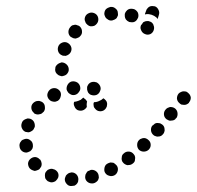

<svg xmlns="http://www.w3.org/2000/svg" viewBox="-20 -595 653 637"><path d="M227 21Q231 19 234 16Q237 13 239 8Q240 4 240 0Q240 -9 234 -16Q227 -23 218 -23H217Q213 -22 209 -21Q205 -19 202 -16Q198 -13 197 -8Q195 -4 195 0Q195 9 202 16Q208 23 218 22Q222 22 227 21ZM291 13Q295 12 299 9Q302 7 305 3Q307 -1 308 -6Q308 -10 307 -14Q305 -23 297 -28Q289 -33 280 -31L279 -30Q275 -29 271 -27Q268 -24 266 -20Q263 -16 263 -12Q262 -7 263 -3Q265 6 274 11Q282 15 291 13ZM167 3Q164 7 160 8Q156 10 151 10Q147 10 143 8Q138 7 135 3Q132 0 130 -4Q129 -8 129 -12Q129 -17 130 -21Q132 -25 135 -28Q138 -32 142 -33Q146 -35 151 -35Q155 -35 159 -33H160Q167 -30 171 -24Q175 -18 174 -10Q173 -8 173 -7Q173 -6 173 -5Q172 -5 172 -4Q170 0 167 3ZM359 -13Q367 -17 370 -26Q373 -35 369 -43Q367 -47 363 -50Q360 -53 356 -55Q351 -56 347 -56Q342 -55 338 -53Q334 -51 331 -48Q328 -44 327 -40Q326 -36 326 -31Q326 -27 328 -23Q333 -14 342 -12Q350 -9 359 -13ZM103 -30Q99 -28 94 -28Q90 -29 86 -31Q82 -33 79 -36Q73 -43 73 -53Q74 -62 81 -68Q88 -74 97 -74Q106 -73 112 -66H113Q117 -61 118 -54Q119 -47 116 -41Q114 -38 112 -36Q112 -35 112 -35Q111 -34 111 -34Q107 -31 103 -30ZM420 -52Q423 -54 426 -58Q428 -62 428 -67Q429 -71 428 -75Q427 -80 424 -83Q418 -91 409 -92Q400 -93 393 -88L392 -87Q389 -85 386 -81Q384 -77 384 -73Q383 -68 384 -64Q385 -59 388 -56Q391 -52 395 -50Q398 -48 403 -47Q407 -47 412 -48Q416 -49 420 -52ZM54 -93Q46 -99 45 -108V-109Q44 -113 45 -117Q46 -122 49 -125Q51 -129 55 -131Q59 -133 63 -134Q73 -136 80 -130Q88 -125 89 -115Q90 -109 88 -103Q85 -97 80 -93Q76 -92 73 -90Q72 -90 71 -90Q71 -89 70 -89Q61 -88 54 -93ZM480 -114Q480 -124 473 -130Q470 -133 466 -135Q462 -137 458 -137Q453 -137 449 -135Q445 -134 442 -131L441 -130Q435 -124 435 -114Q435 -105 441 -98Q448 -92 457 -92Q466 -92 473 -98Q480 -105 480 -114ZM525 -157Q527 -162 526 -166Q526 -171 524 -175Q522 -179 518 -182Q515 -184 511 -186Q506 -187 502 -187Q498 -187 494 -185Q490 -182 487 -179H486Q480 -172 481 -162Q482 -153 489 -147Q492 -144 497 -143Q501 -141 505 -142Q510 -142 514 -144Q518 -146 521 -150Q524 -153 525 -157ZM53 -169Q49 -177 52 -186Q53 -190 56 -194Q59 -197 63 -199Q67 -201 71 -202Q76 -202 80 -201Q89 -198 93 -190Q97 -181 95 -172H94Q93 -168 90 -164Q87 -161 83 -159Q81 -158 79 -157Q76 -156 74 -156Q71 -157 68 -157Q68 -157 67 -157Q67 -157 66 -157Q57 -160 53 -169ZM569 -220Q568 -229 561 -235Q557 -238 553 -239Q549 -240 544 -240Q540 -239 536 -237Q532 -235 529 -231Q523 -224 524 -214Q525 -205 533 -199Q536 -197 541 -195Q545 -194 549 -195Q554 -195 558 -197Q562 -199 564 -203H565Q570 -210 569 -220ZM84 -236Q83 -246 90 -253Q93 -256 97 -258Q101 -260 105 -260Q110 -261 114 -259Q118 -258 122 -255Q129 -249 129 -239Q130 -230 124 -223H123Q119 -217 111 -216Q104 -214 97 -217Q95 -218 93 -219Q93 -220 93 -220Q92 -220 92 -221Q85 -227 84 -236ZM332 -237Q335 -241 335 -246Q336 -250 335 -254Q334 -259 331 -262Q329 -264 327 -266Q325 -268 323 -269Q317 -263 309 -260Q301 -256 292 -256Q291 -255 291 -254Q291 -252 290 -251Q290 -247 291 -242Q292 -238 295 -235Q301 -227 310 -226Q319 -225 326 -230L327 -231Q330 -233 332 -237ZM268 -254Q267 -248 268 -241Q268 -241 268 -240Q268 -240 268 -240Q263 -232 255 -229Q246 -226 237 -230Q230 -234 227 -242Q223 -250 226 -257Q229 -258 232 -258Q240 -260 248 -264Q252 -267 256 -271Q256 -271 257 -271Q257 -270 258 -270Q258 -270 258 -270Q258 -270 258 -270Q259 -269 260 -268Q263 -266 265 -264Q266 -263 267 -261Q268 -260 269 -258Q268 -256 268 -254ZM613 -271Q612 -280 605 -286Q602 -289 598 -291Q594 -292 589 -292Q585 -292 581 -290Q576 -288 573 -285Q567 -278 567 -268Q568 -259 575 -253Q578 -250 582 -248Q587 -247 591 -247Q596 -247 600 -249Q604 -251 607 -254V-255Q613 -262 613 -271ZM138 -286Q141 -295 149 -300Q157 -304 166 -302Q175 -299 180 -291Q184 -283 181 -274Q179 -265 171 -260H170Q163 -256 156 -258Q148 -259 143 -265Q142 -266 141 -267Q141 -267 141 -268Q140 -268 140 -269Q135 -277 138 -286ZM273 -287Q277 -282 282 -280H283Q291 -277 300 -280Q309 -284 312 -293Q316 -301 312 -310Q308 -318 300 -322H299Q291 -325 282 -322Q273 -318 270 -309Q270 -308 269 -307Q269 -306 269 -305Q269 -301 269 -298Q270 -292 273 -287ZM220 -325H219Q210 -323 205 -315Q200 -307 201 -298Q202 -294 205 -290Q207 -286 211 -284Q215 -281 219 -280Q223 -279 228 -280Q237 -282 242 -290Q248 -297 246 -307Q244 -316 237 -321Q229 -326 220 -325ZM178 -344Q174 -345 171 -348Q167 -351 165 -355Q163 -359 163 -363V-364Q163 -368 164 -373Q166 -377 169 -380Q172 -383 176 -385Q180 -387 184 -388Q193 -388 200 -382Q207 -376 208 -367V-366Q209 -359 204 -352Q200 -346 193 -344Q191 -343 190 -343Q189 -343 188 -343Q188 -343 187 -342Q183 -342 178 -344ZM174 -422Q170 -431 173 -440Q176 -449 185 -453Q193 -457 202 -454Q211 -450 215 -442Q219 -434 216 -425Q214 -420 211 -417Q208 -414 204 -412Q202 -411 199 -410Q196 -409 194 -410Q192 -410 189 -410Q189 -410 188 -410Q188 -411 187 -411Q178 -414 174 -422ZM207 -489Q207 -498 213 -505Q216 -509 220 -511Q224 -512 229 -513Q233 -513 237 -511Q242 -510 245 -507Q252 -500 252 -491Q253 -482 246 -475Q243 -471 239 -470Q235 -468 230 -467Q228 -467 225 -468Q222 -468 220 -470Q218 -471 216 -472Q216 -472 215 -473Q215 -473 214 -473Q207 -480 207 -489ZM484 -520Q480 -523 476 -524Q472 -526 467 -525Q463 -525 459 -523Q458 -523 457 -522Q456 -522 455 -521Q453 -518 451 -515Q450 -513 448 -512Q446 -507 446 -502Q447 -497 449 -493Q453 -485 461 -482Q470 -478 479 -482Q487 -486 490 -495Q493 -504 489 -512Q489 -513 489 -513Q487 -517 484 -520ZM262 -538Q265 -547 274 -551Q282 -555 291 -552Q300 -549 304 -541Q308 -532 305 -523Q302 -515 294 -510Q287 -507 279 -508Q272 -510 267 -516Q266 -517 265 -518Q265 -519 264 -519Q264 -520 264 -521Q259 -529 262 -538ZM399 -558Q402 -562 406 -564Q410 -566 415 -566Q419 -566 423 -565H424Q432 -562 437 -554Q441 -545 438 -536Q436 -532 434 -529Q431 -525 427 -523Q423 -521 418 -521Q414 -521 409 -522Q402 -525 398 -530Q394 -536 394 -543Q394 -546 394 -548Q394 -549 394 -549Q395 -550 395 -551Q396 -555 399 -558ZM327 -556Q328 -560 331 -564Q334 -567 338 -569Q342 -571 346 -572H347Q356 -573 363 -567Q371 -561 371 -552Q372 -547 371 -543Q369 -539 367 -535Q364 -532 360 -530Q356 -528 352 -527H351Q343 -526 337 -531Q330 -535 328 -542Q327 -543 327 -544Q327 -545 327 -546Q327 -546 326 -547Q326 -552 327 -556ZM465 -548Q474 -549 483 -546Q492 -543 499 -537Q501 -535 503 -532L507 -545Q510 -554 506 -562Q502 -571 494 -574Q489 -575 485 -575Q480 -575 476 -573Q472 -571 469 -567Q466 -564 465 -560L461 -549Q461 -548 461 -547Q463 -548 465 -548Z"/></svg>

Font: FRB American Cursive Dotted Extrabold
Style: Bold Italic
Weight: 800
Italic angle: -25°
Version: Version 2.0;Modular Font Editor K font №1